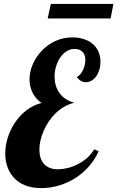

<svg xmlns="http://www.w3.org/2000/svg" viewBox="-20 -943 600 981"><path d="M239.7 -922.9H559.6L544.9 -848.6H223.6ZM50.8 -35.2Q28.8 -59.1 17.8 -90.8Q6.8 -122.6 6.8 -158.2Q6.8 -197.8 19.5 -239Q32.2 -280.3 56.2 -315.9Q80.6 -353 115 -379.4Q149.4 -405.8 191.9 -417Q160.6 -439.5 145.8 -470.7Q130.9 -502 130.9 -537.1Q130.9 -575.7 147.2 -614Q163.6 -652.3 192.9 -683.1Q223.1 -715.3 263.4 -733.6Q303.7 -752 350.1 -752Q379.9 -752 406.2 -743.9Q432.6 -735.8 451.7 -720.2Q471.7 -704.1 482.4 -680.7Q493.2 -657.2 493.2 -627Q493.2 -605 487.3 -585.9Q481.4 -566.9 471.2 -552.7Q460.9 -538.6 447.3 -530.8Q433.6 -522.9 418.9 -522.9Q391.6 -522.9 372.1 -549.8Q380.4 -552.7 388.7 -561.8Q397 -570.8 403.3 -583.5Q409.2 -595.7 412.6 -609.9Q416 -624 416 -637.2Q416 -665.5 398.9 -680.7Q384.8 -692.9 360.8 -692.9Q339.4 -692.9 320.3 -681.2Q301.3 -669.4 287.6 -648.9Q273.9 -628.9 266.4 -603.5Q258.8 -578.1 258.8 -551.8Q258.8 -504.4 282.2 -470.2Q307.6 -432.1 359.9 -418Q309.1 -406.7 266.1 -366.2Q227.5 -329.1 204.1 -276.9Q181.2 -224.6 181.2 -179.2Q181.2 -133.8 203.1 -107.4Q227.5 -78.1 275.9 -78.1Q299.8 -78.1 326.4 -84.7Q353 -91.3 377.4 -104Q434.1 -132.8 460.9 -180.2L483.9 -169.9Q444.3 -83.5 363.3 -32.2Q324.2 -7.8 280.3 5.1Q236.3 18.1 190.9 18.1Q144 18.1 108.9 4.2Q73.7 -9.8 50.8 -35.2Z"/></svg>

Font: Pattaya
Style: Regular
Weight: 400
Designer: Pablo Impallari / Thai characters Designed by Thanarat Vachiruckul and Suppakit Chalermlarp
Foundry: Pablo Impallari
Version: Version 2.000